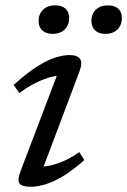

<svg xmlns="http://www.w3.org/2000/svg" viewBox="-20 -704 486 734"><path d="M60 -53.5 207 -440 224.5 -415.5Q204 -416.5 177.8 -410.2Q151.5 -404 120.2 -389Q89 -374 54 -348.5L32 -379Q84.5 -427 124.5 -451.5Q164.5 -476 194.2 -484.8Q224 -493.5 245.5 -493.5Q275.5 -493.5 286 -479Q296.5 -464.5 283.5 -430L136.5 -40L121 -67Q142 -65.5 168 -70.5Q194 -75.5 223.2 -88.2Q252.5 -101 283 -122.5L302.5 -92Q256.5 -51.5 218.8 -29.2Q181 -7 151 1.5Q121 10 97.5 10Q64 10 54.5 -2.8Q45 -15.5 60 -53.5ZM180.5 -574.5Q156 -574.5 141.8 -587.8Q127.5 -601 127.5 -624Q127.5 -640.5 134.8 -654Q142 -667.5 156.2 -675.5Q170.5 -683.5 191.5 -683.5Q216.5 -683.5 230.5 -670.8Q244.5 -658 244.5 -635Q244.5 -618.5 237.2 -604.8Q230 -591 216 -582.8Q202 -574.5 180.5 -574.5ZM382 -574.5Q357.5 -574.5 343.5 -587.8Q329.5 -601 329.5 -624Q329.5 -640.5 336.5 -654Q343.5 -667.5 357.8 -675.5Q372 -683.5 393 -683.5Q418 -683.5 432 -670.8Q446 -658 446 -635Q446 -618.5 439 -604.8Q432 -591 417.8 -582.8Q403.5 -574.5 382 -574.5Z"/></svg>

Font: Newsreader 10pt
Style: Italic
Weight: 400
Italic angle: -17°
Version: Version 1.003